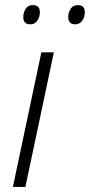

<svg xmlns="http://www.w3.org/2000/svg" viewBox="-20 -737 354 757"><path d="M30.8 0 143.1 -530.8H192.4L80.1 0ZM276.9 -641.1Q249 -641.1 249 -669.9Q249 -686.5 258.1 -701.7Q267.1 -716.8 287.6 -716.8Q314.5 -716.8 314.5 -689Q314.5 -669.9 304.2 -655.5Q293.9 -641.1 276.9 -641.1ZM99.6 -641.1Q71.8 -641.1 71.8 -669.9Q71.8 -686.5 80.8 -701.7Q89.8 -716.8 109.4 -716.8Q137.2 -716.8 137.2 -689Q137.2 -669.9 127.2 -655.5Q117.2 -641.1 99.6 -641.1Z"/></svg>

Font: Open Sans Light
Style: Italic
Weight: 300
Italic angle: -12°
Designer: Monotype Design Team
Foundry: Monotype Imaging Inc.
Version: Version 3.003; ttfautohint (v1.8.4)